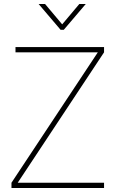

<svg xmlns="http://www.w3.org/2000/svg" viewBox="-20 -934 564 954"><path d="M281 -786 172 -914H204L289 -813L374 -914H406L297 -786ZM68 -26H497V0H37V-26L466 -674H57V-700H497V-674Z"/></svg>

Font: Haskoy Thin
Style: Regular
Weight: 100
Designer: Ertekin Erdin
Foundry: Ertekin Erdin
Version: Version 2.000; ttfautohint (v1.8.4.7-5d5b)